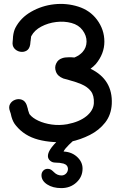

<svg xmlns="http://www.w3.org/2000/svg" viewBox="-20 -736 626 986"><path d="M342 -8Q394 -19 441.5 -43Q489 -67 520 -106.5Q551 -146 554 -202Q560 -327 445 -383Q460 -394 472 -407Q516 -460 516 -522Q516 -584 478 -635Q442 -683 382 -702Q322 -721 258 -714Q195 -707 140.5 -676Q86 -645 59 -593Q50 -575 47 -549Q47 -548 46 -533Q46 -527 45 -523Q42 -501 53.5 -487.5Q65 -474 83 -470.5Q101 -467 116 -475.5Q131 -484 135 -507Q136 -515 137 -526Q138 -527 138 -530V-535Q138 -537 139 -540Q139 -549 141 -551Q157 -581 192 -599.5Q227 -618 268.5 -623Q310 -628 347 -618Q384 -608 404 -581Q425 -553 424.5 -522Q424 -491 404 -469Q389 -452 363 -441H358Q353 -441 345 -442Q337 -442 335 -442Q312 -442 299 -437Q278 -430 269 -411Q259 -391 267 -369Q275 -345 305 -333Q314 -330 334 -325Q377 -313 397 -304Q430 -290 447 -267.5Q464 -245 462 -206Q460 -169 424 -139.5Q388 -110 325 -98Q284 -91 245.5 -96.5Q207 -102 177 -116Q147 -130 132 -149Q130 -152 127 -162Q126 -165 124 -171L123 -177Q120 -189 117 -197Q109 -218 92 -224Q75 -230 57.5 -223.5Q40 -217 31.5 -201.5Q23 -186 31 -165Q33 -161 35 -153Q39 -137 39 -136Q47 -108 62 -91Q105 -38 176.5 -19Q248 0 342 -8ZM295 230Q341 230 372.5 201Q404 172 404 130Q404 94 373.5 67.5Q343 41 296 42Q292 42 287 44Q281 47 275 49L301 63Q302 44 316.5 26.5Q331 9 358 -15Q329 -32 305 -39Q226 27 226 65Q226 79 237 89Q248 99 264 99Q287 99 306 104Q329 111 329 133Q328 147 318.5 156Q309 165 296 165Q274 165 258 149Q249 140 242 135.5Q235 131 225 131Q211 131 202 140.5Q193 150 193 164Q193 192 222 211Q251 230 295 230Z"/></svg>

Font: Balsamiq Sans
Style: Regular
Weight: 400
Designer: Michael Angeles
Foundry: Balsamiq SRL
Version: Version 1.020; ttfautohint (v1.8.4.7-5d5b);gftools[0.9.26]